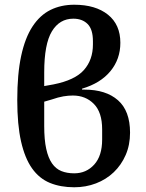

<svg xmlns="http://www.w3.org/2000/svg" viewBox="-20 -780 617 812"><path d="M294 12Q236 12 191 -6.5Q146 -25 115.5 -68Q85 -111 69 -182Q53 -253 53 -357Q53 -467 69.5 -543.5Q86 -620 117.5 -668Q149 -716 193.5 -738Q238 -760 294 -760Q384 -760 436.5 -718Q489 -676 489 -599Q489 -530 447 -479Q405 -428 327 -405V-401H337Q428 -401 479 -356Q530 -311 530 -219Q530 -167 511.5 -124.5Q493 -82 461 -51.5Q429 -21 386 -4.5Q343 12 294 12ZM294 -47Q345 -47 378.5 -84Q412 -121 412 -190V-233Q412 -305 377 -340.5Q342 -376 288 -376Q269 -376 248 -372.5Q227 -369 198 -359L167 -350V-247Q167 -189 175.5 -150.5Q184 -112 200 -89Q216 -66 239.5 -56.5Q263 -47 294 -47ZM167 -416 206 -423Q297 -441 335 -484Q373 -527 373 -592V-606Q373 -656 350.5 -678.5Q328 -701 290 -701Q232 -701 199.5 -647.5Q167 -594 167 -474Z"/></svg>

Font: IBM Plex Serif Medm
Style: Regular
Weight: 500
Designer: Mike Abbink, Paul van der Laan, Pieter van Rosmalen
Foundry: Bold Monday
Version: Version 3.001